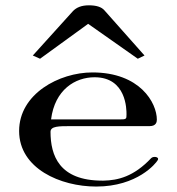

<svg xmlns="http://www.w3.org/2000/svg" viewBox="-20 -679 653 708"><path d="M168.3 -238.6C182.2 -348.5 257.4 -394.1 328.7 -394.1C446.5 -394.1 446.5 -275.2 446.5 -257.4C446.5 -239.6 446.5 -238.6 418.8 -238.6ZM334.7 8.9C487.1 8.9 555.4 -77.2 561.4 -88.1C569.3 -101 545.5 -104 537.6 -96C473.3 -27.7 414.9 -13.9 361.4 -12.9H357.4C198 -12.9 166.3 -105.9 166.3 -193.1C166.3 -213.9 198 -213.9 239.6 -213.9H531.7C555.4 -213.9 558.4 -228.7 558.4 -237.6C558.4 -300 496 -411.9 320.8 -411.9C198 -411.9 50.5 -332.7 50.5 -196C50.5 -57.4 203 8.9 334.7 8.9ZM127.7 -462.4 305 -591.1 488.1 -462.4 512.9 -474.3 365.3 -640.6C354.5 -653.5 334.7 -659.4 307.9 -659.4C280.2 -659.4 262.4 -651.5 249.5 -638.6L101 -474.3Z"/></svg>

Font: Biblismive
Style: Regular
Weight: 400
Designer: Susan Drake
Foundry: Susan Drake
Version: Version 1.0; ttfautohint (v1.8.4.7-5d5b)